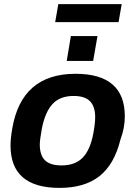

<svg xmlns="http://www.w3.org/2000/svg" viewBox="-20 -894 653 926"><path d="M246.1 -787.1 261.2 -874H566.9L551.8 -787.1ZM301.8 -600.1 321.8 -720.2H450.2L429.2 -600.1ZM267.1 12.2Q30.8 12.2 30.8 -191.9Q30.8 -226.6 39.1 -273.9Q84 -538.1 344.2 -538.1Q582 -538.1 582 -333Q582 -277.3 561 -221.2Q531.7 -101.6 460 -44.7Q388.2 12.2 267.1 12.2ZM276.9 -96.2Q342.8 -96.2 379.2 -134Q415.5 -171.9 430.2 -251Q439 -299.3 439 -329.1Q439 -380.4 414.1 -405.8Q389.2 -431.2 335 -431.2Q269.5 -431.2 233.6 -392.6Q197.8 -354 182.1 -274.9Q171.9 -218.8 171.9 -196.8Q171.9 -145.5 197 -120.8Q222.2 -96.2 276.9 -96.2Z"/></svg>

Font: Archivo
Style: Bold Italic
Weight: 700
Italic angle: -10°
Designer: Hector Gatti
Foundry: Omnibus-Type
Version: Version 2.001